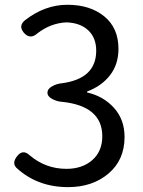

<svg xmlns="http://www.w3.org/2000/svg" viewBox="-20 -767 595 800"><path d="M499 -196.3Q499 -100.6 432.1 -43.9Q365.2 12.7 263.7 12.7Q135.7 12.7 48.8 -67.4Q29.3 -86.9 49.8 -114.3Q74.2 -147.5 103.5 -120.1Q169.9 -63.5 256.8 -63.5Q323.2 -63.5 364.7 -100.1Q406.2 -136.7 406.2 -199.2Q406.2 -325.2 238.3 -342.8Q217.8 -343.8 197.8 -354.5Q177.7 -365.2 177.7 -380.9Q177.7 -396.5 196.8 -407.2Q215.8 -418 236.3 -419.9Q380.9 -438.5 380.9 -555.7Q380.9 -609.4 347.7 -640.6Q314.5 -671.9 256.8 -673.8Q191.4 -670.9 135.7 -627.9Q105.5 -600.6 79.1 -630.9Q55.7 -659.2 84 -682.6Q167 -747.1 260.7 -747.1Q355.5 -747.1 414.6 -698.7Q473.6 -650.4 473.6 -563.5Q473.6 -499 438.5 -453.6Q403.3 -408.2 342.8 -385.7V-381.8Q411.1 -366.2 455.1 -317.4Q499 -268.6 499 -196.3Z"/></svg>

Font: GenSenMaruGothic TW TTF Regular
Style: Regular
Weight: 400
Version: Version 1.301